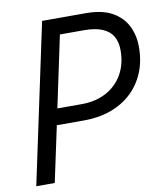

<svg xmlns="http://www.w3.org/2000/svg" viewBox="-83 -806 751 875"><g transform="rotate(-10 292.5 -369.0)"><path d="M99.5 0H14L171 -737.5H373Q448.5 -737.5 495 -711.5Q541.5 -685.5 563.2 -641.8Q585 -598 585 -544.5Q585 -478.5 563 -425.8Q541 -373 500.5 -335.2Q460 -297.5 404.2 -277.5Q348.5 -257.5 281 -257.5H154.5ZM161 -289 132 -332.5H281.5Q348 -332.5 397 -359Q446 -385.5 473 -433Q500 -480.5 500 -544Q500 -582 484.8 -608.2Q469.5 -634.5 436.8 -648.5Q404 -662.5 351.5 -662.5H202L250.5 -711Z"/></g></svg>

Font: Epilogue
Style: Italic
Weight: 400
Italic angle: -12°
Designer: Tyler Finck
Foundry: Etcetera Type Co
Version: Version 2.112